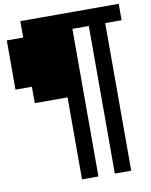

<svg xmlns="http://www.w3.org/2000/svg" viewBox="-105 -876 909 1153"><g transform="rotate(-10 350.0 -300.0)"><path d="M500 -700V200H600V-700H700V-800H100V-700H0V-400H100V-300H300V200H400V-700Z"/></g></svg>

Font: FT88 Gothique
Style: Regular
Weight: 400
Designer: Ange Degheest & Oriane Charvieux
Foundry: Velvetyne Type Foundry
Version: Version 1.000;FEAKit 1.0